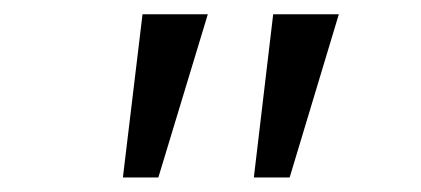

<svg xmlns="http://www.w3.org/2000/svg" viewBox="-20 -657 586 267"><path d="M451.2 -637.2 382.8 -410.2H333L359.9 -637.2ZM269 -637.2 200.2 -410.2H150.9L178.2 -637.2Z"/></svg>

Font: Anonymous Pro
Style: Italic
Weight: 400
Italic angle: -12°
Monospace: yes
Designer: Mark Simonson
Version: Version 1.003